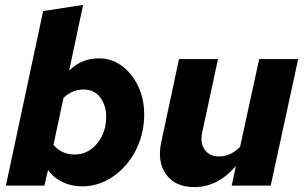

<svg xmlns="http://www.w3.org/2000/svg" viewBox="-20 -757 1240 783"><path d="M314 3Q271 3 234 -15Q197 -33 176 -64L161 0H4L156 -712L319 -737L262 -469Q291 -497 321 -508Q351 -519 384 -519Q436 -519 477.5 -488Q519 -457 543.5 -405.5Q568 -354 568 -290Q568 -231 548.5 -178Q529 -125 494 -84.5Q459 -44 413 -20.5Q367 3 314 3ZM198 -166Q232 -127 284 -127Q321 -127 350 -147.5Q379 -168 396 -202.5Q413 -237 413 -280Q413 -327 389 -359.5Q365 -392 320 -392Q275 -392 239 -358Z M773 6Q695 6 657.5 -45.5Q620 -97 638 -179L710 -516H869L805 -219Q795 -175 814.5 -147Q834 -119 874 -119Q920 -119 959 -158L1037 -516H1196L1084 0H925L942 -80Q868 6 773 6Z"/></svg>

Font: Red Hat Mono
Style: Bold Italic
Weight: 700
Italic angle: -12°
Monospace: yes
Designer: Pentagram, MCKL
Foundry: Pentagram, MCKL
Version: Version 1.023; ttfautohint (v1.8.3)